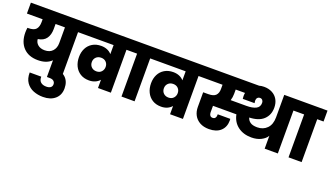

<svg xmlns="http://www.w3.org/2000/svg" viewBox="-105 -1439 4261 2481"><g transform="rotate(20 2025.5 -198.5)"><path d="M777 -590H689V0H509V-138Q443 -72 323 -72Q194 -72 122 -148Q50 -224 50 -354Q50 -382 55 -419H64Q144 -419 173 -453Q202 -487 202 -552V-590H-14V-740H777ZM509 -590H380V-519Q380 -442 344.5 -391Q309 -340 230 -328Q233 -282 268 -252Q303 -222 363 -222Q432 -222 470.5 -264.5Q509 -307 509 -374Z M774 153Q774 245 712.5 298.5Q651 352 547 352Q476 352 415 328Q354 304 316.5 250.5Q279 197 280 113H439Q438 164 466 188Q494 212 543 212Q581 212 601.5 196.5Q622 181 622 152Q622 125 603 108.5Q584 92 548 92H509V-48H548Q659 -48 716.5 5Q774 58 774 153Z M1441 -740V-590H1355V0H1178V-113Q1153 -84 1116 -68Q1079 -52 1033 -52Q963 -52 913 -83.5Q863 -115 836.5 -169.5Q810 -224 810 -293Q810 -360 836.5 -412.5Q863 -465 913.5 -495.5Q964 -526 1033 -526Q1079 -526 1116 -510.5Q1153 -495 1178 -466V-590H749V-740ZM1084 -195Q1127 -195 1152.5 -222.5Q1178 -250 1178 -289Q1178 -329 1152.5 -355.5Q1127 -382 1084 -382Q1041 -382 1014.5 -355.5Q988 -329 988 -289Q988 -248 1014.5 -221.5Q1041 -195 1084 -195Z M1501 0V-590H1413V-740H1768V-590H1681V0Z M2432 -740V-590H2346V0H2169V-113Q2144 -84 2107 -68Q2070 -52 2024 -52Q1954 -52 1904 -83.5Q1854 -115 1827.5 -169.5Q1801 -224 1801 -293Q1801 -360 1827.5 -412.5Q1854 -465 1904.5 -495.5Q1955 -526 2024 -526Q2070 -526 2107 -510.5Q2144 -495 2169 -466V-590H1740V-740ZM2075 -195Q2118 -195 2143.5 -222.5Q2169 -250 2169 -289Q2169 -329 2143.5 -355.5Q2118 -382 2075 -382Q2032 -382 2005.5 -355.5Q1979 -329 1979 -289Q1979 -248 2005.5 -221.5Q2032 -195 2075 -195Z M3738 -740V-590H3651V0H3470V-177Q3445 -134 3389 -105.5Q3333 -77 3257 -77Q3146 -77 3070.5 -134Q2995 -191 2975 -292H2653V-201Q2653 -176 2665 -160Q2677 -144 2701 -144Q2724 -144 2736 -159Q2748 -174 2748 -198V-210H2921Q2922 -200 2922 -187Q2922 -97 2864.5 -44Q2807 9 2705 9Q2631 9 2579 -20Q2527 -49 2500.5 -98.5Q2474 -148 2474 -210V-413H2543Q2617 -413 2646.5 -444Q2676 -475 2676 -531V-590H2404V-740H3124Q3155 -749 3192 -749Q3254 -749 3303 -723.5Q3352 -698 3379 -650.5Q3406 -603 3406 -539Q3406 -438 3340 -376Q3274 -314 3145 -310Q3154 -273 3187 -249.5Q3220 -226 3284 -226Q3365 -226 3417.5 -279Q3470 -332 3470 -431V-740ZM2857 -590V-531Q2857 -483 2843 -439H3058Q3143 -439 3190 -463Q3237 -487 3237 -544Q3237 -566 3224.5 -581Q3212 -596 3191 -596Q3169 -596 3155.5 -581.5Q3142 -567 3142 -541Q3142 -528 3146 -508H2984Q2981 -529 2981 -545Q2981 -571 2985 -590Z M3798 0V-590H3710V-740H4065V-590H3978V0Z"/></g></svg>

Font: Fz Poppins ExtBd
Style: Regular
Weight: 800
Designer: Ninad Kale (Devanagari), Jonny Pinhorn (Latin)
Foundry: Indian Type Foundry
Version: Vit hóa bi Vntype.Com & FontZin.Com